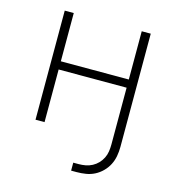

<svg xmlns="http://www.w3.org/2000/svg" viewBox="-105 -610 811 884"><g transform="rotate(15 300.0 -168.0)"><path d="M314 184V146H340Q356 146 372.5 143Q389 140 404 132Q419 124 430.5 112Q442 100 449.5 85Q457 70 459.5 53.5Q462 37 462 20V-251H138V0H95V-520H138V-290H462V-520H505V20Q505 42 501 64Q497 86 487 105.5Q477 125 461 141Q445 157 425.5 167Q406 177 384 180.5Q362 184 340 184Z"/></g></svg>

Font: Iosevka SS04 XLt Ex
Style: Regular
Weight: 200
Width: 7
Monospace: yes
Designer: Belleve Invis
Foundry: Belleve Invis
Version: Version 19.0.0; ttfautohint (v1.8.4)